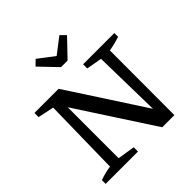

<svg xmlns="http://www.w3.org/2000/svg" viewBox="-229 -1067 1242 1242"><g transform="rotate(-45 392.0 -446.0)"><path d="M478 -650H764V-616Q714 -599 664 -591L663 0H552L211 -524V-58L330 -39V0H34V-34Q83 -52 133 -59L143 -589L33 -612V-650H254L594 -127L585 -593L478 -612ZM364 -738 250 -857 286 -892 395 -809 503 -892 538 -857 424 -738Z"/></g></svg>

Font: Piazzolla SC Medium
Style: Regular
Weight: 500
Designer: Juan Pablo del Peral
Foundry: Huerta Tipografica
Version: Version 1.330